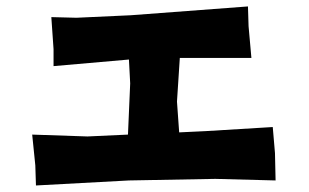

<svg xmlns="http://www.w3.org/2000/svg" viewBox="-20 -647 960 597"><path d="M80.1 -228.5 89.8 -132.8 91.8 -70.3 380.9 -85.9 649.4 -90.8 836.9 -85.9 835 -170.9 828.1 -252 619.1 -239.3 537.1 -235.4 530.3 -331.1 539.1 -466.8H761.7L752.9 -565.4L751 -627L386.7 -599.6L217.8 -591.8L139.6 -593.8L146.5 -494.1V-441.4L380.9 -461.9L384.8 -387.7L377.9 -228.5L252 -222.7Z"/></svg>

Font: MaokenAssortedSans-Lite
Style: Lite
Weight: 400
Version: Version 1.400